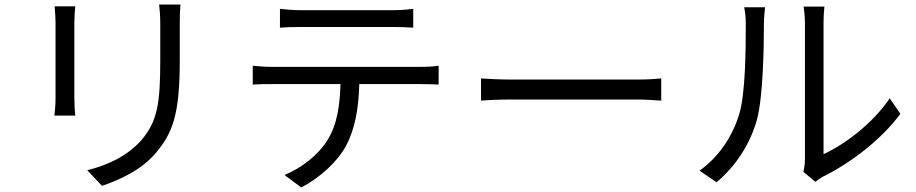

<svg xmlns="http://www.w3.org/2000/svg" viewBox="-20 -779 4040 847"><path d="M776 -759H682C685 -734 687 -706 687 -672V-514C687 -325 675 -244 604 -161C542 -91 457 -51 365 -28L430 41C503 16 603 -27 668 -105C740 -191 773 -270 773 -510V-672C773 -706 774 -734 776 -759ZM312 -751H221C223 -732 225 -697 225 -679V-346C225 -316 222 -284 220 -269H312C310 -287 308 -320 308 -345V-679C308 -703 310 -732 312 -751Z M1215 -740V-657C1240 -659 1273 -660 1306 -660H1710C1739 -660 1774 -659 1803 -657V-740C1774 -736 1738 -734 1710 -734H1305C1273 -734 1243 -737 1215 -740ZM1095 -489V-406C1123 -408 1152 -408 1182 -408H1482C1479 -314 1468 -230 1424 -160C1385 -97 1313 -39 1235 -7L1309 48C1394 4 1470 -68 1506 -135C1546 -209 1562 -300 1565 -408H1837C1861 -408 1893 -407 1915 -406V-489C1891 -485 1858 -484 1837 -484H1182C1151 -484 1123 -486 1095 -489Z M2102 -433V-335C2133 -338 2186 -340 2241 -340H2790C2835 -340 2877 -336 2897 -335V-433C2875 -431 2839 -428 2789 -428H2241C2185 -428 2132 -431 2102 -433Z M3524 -21 3577 23C3584 17 3595 9 3611 0C3727 -57 3866 -160 3952 -277L3905 -345C3828 -232 3705 -141 3613 -99V-676C3613 -714 3616 -743 3617 -750H3525C3526 -743 3531 -714 3531 -676V-77C3531 -57 3528 -37 3524 -21ZM3066 -26 3141 25C3225 -45 3289 -143 3319 -250C3346 -350 3350 -564 3350 -675C3350 -705 3354 -735 3355 -747H3263C3267 -726 3270 -704 3270 -674C3270 -563 3269 -363 3240 -272C3210 -175 3150 -86 3066 -26Z"/></svg>

Font: Source Han Sans TC
Style: Regular
Weight: 400
Designer: Ryoko NISHIZUKA 西塚涼子 (kana, bopomofo & ideographs); Paul D. Hunt (Latin, Greek & Cyrillic); Sandoll Communications 산돌커뮤니
Foundry: Adobe
Version: Version 2.002;hotconv 1.0.116;makeotfexe 2.5.65601